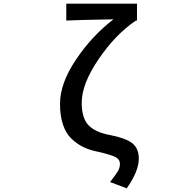

<svg xmlns="http://www.w3.org/2000/svg" viewBox="-20 -817 1040 1045"><path d="M669.9 208 579.1 173.8Q610.4 133.8 621.6 114.7Q632.8 95.7 632.8 75.2Q632.8 50.8 608.9 38.1Q585 25.4 512.7 8.8Q467.8 0 433.6 -16.6Q399.4 -33.2 369.1 -62Q338.9 -90.8 322.8 -138.7Q306.6 -186.5 306.6 -252Q306.6 -363.3 393.6 -492.7Q480.5 -622.1 597.7 -711.9Q388.7 -708 340.8 -705.1V-796.9H725.6V-705.1H719.7Q609.4 -630.9 517.1 -495.6Q424.8 -360.4 424.8 -257.8Q424.8 -173.8 461.9 -135.3Q499 -96.7 579.1 -82Q664.1 -65.4 699.7 -37.6Q735.4 -9.8 735.4 46.9Q735.4 114.3 669.9 208Z"/></svg>

Font: Gen Shin Gothic Monospace Medium
Style: Regular
Weight: 500
Designer: [Source Han Sans]
Ryoko NISHIZUKA  (kana & ideographs); Paul D. Hunt (Latin, Greek & Cyrillic); Wenlong ZHANG  (bopomofo
Version: Version 1.002.20150607